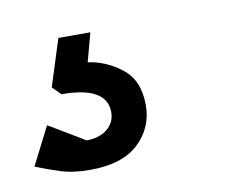

<svg xmlns="http://www.w3.org/2000/svg" viewBox="-192 -51 419 343"><g transform="rotate(-10 18.0 121.0)"><path d="M-53 242Q-84 242 -107 234.5Q-130 227 -150 219L-115 150L-50 189Q-35 189 -23.5 184Q-12 179 -5 169.5Q2 160 2 147Q2 100 -80 100L-95 85L-68 0H-10L-24 52Q8 56 36.5 78Q65 100 65 145Q65 186 35.5 214Q6 242 -53 242Z"/></g></svg>

Font: Kreon Light Light
Style: Regular
Weight: 300
Version: Version 2.002